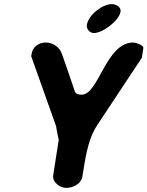

<svg xmlns="http://www.w3.org/2000/svg" viewBox="-20 -914 718 935"><path d="M266 -233 239 -60C234 -26 273 1 302 1C332 1 368 -14 380 -47C394 -126 403 -230 455 -307L671 -633L678 -680C680 -695 639 -707 629 -707C495 -707 461 -453 378 -453C365 -453 351 -455 345 -467C336 -495 291 -626 281 -653C270 -684 238 -707 202 -707C169 -707 139 -686 134 -652L132 -640L253 -300C256 -279 261 -255 266 -233ZM403 -793C400 -773 417 -753 437 -753C480 -753 560 -813 567 -857C571 -880 544 -894 525 -894C479 -894 411 -842 403 -793Z"/></svg>

Font: Asimov Print
Style: Regular
Weight: 500
Designer: Google
Version: Version 2.000980: 2014